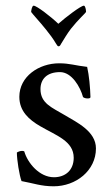

<svg xmlns="http://www.w3.org/2000/svg" viewBox="-20 -652 397 683"><path d="M187.5 -567.4C161.1 -592.8 110.4 -631.8 99.6 -631.8C93.8 -631.8 90.8 -614.3 90.8 -609.4C97.7 -599.6 120.1 -576.2 143.6 -546.9C156.2 -531.2 168.9 -514.6 179.7 -496.1C183.6 -489.3 185.5 -487.3 188.5 -487.3C192.4 -487.3 194.3 -490.2 197.3 -496.1C208 -513.7 219.7 -533.2 232.4 -549.8C257.8 -582 285.2 -606.4 286.1 -609.4C286.1 -618.2 283.2 -631.8 278.3 -631.8C267.6 -631.8 213.9 -590.8 187.5 -567.4ZM190.4 -426.8C118.2 -426.8 48.8 -379.9 48.8 -307.6C48.8 -255.9 84 -225.6 123 -203.1C179.7 -169.9 242.2 -150.4 242.2 -90.8C242.2 -45.9 211.9 -21.5 171.9 -21.5C120.1 -21.5 78.1 -72.3 66.4 -113.3C63.5 -115.2 60.5 -115.2 57.6 -115.2C52.7 -115.2 43.9 -112.3 40 -109.4C40 -84 48.8 -28.3 56.6 -7.8C99.6 0 126 10.7 170.9 10.7C250 10.7 321.3 -44.9 321.3 -124C321.3 -185.5 252.9 -216.8 209 -243.2C165 -269.5 124 -284.2 124 -335C124 -370.1 146.5 -395.5 193.4 -395.5C235.4 -395.5 265.6 -342.8 275.4 -306.6C280.3 -302.7 287.1 -301.8 292 -301.8C296.9 -301.8 301.8 -302.7 301.8 -306.6C300.8 -341.8 296.9 -383.8 290 -414.1C247.1 -418.9 228.5 -426.8 190.4 -426.8Z"/></svg>

Font: Crimson
Style: Roman
Weight: 400
Version: Version 0.2